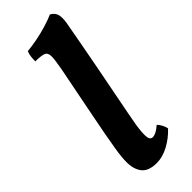

<svg xmlns="http://www.w3.org/2000/svg" viewBox="-241 -733 764 764"><g transform="rotate(-45 141.0 -350.5)"><path d="M124 9Q79 9 60 -14.5Q41 -38 41 -79Q41 -92 42.5 -108.5Q44 -125 48.5 -152.5Q53 -180 61.5 -226Q70 -272 84.5 -344.5Q99 -417 120 -525Q128 -568 128 -588Q128 -608 114 -613.5Q100 -619 68 -619Q68 -632 69.5 -645.5Q71 -659 76 -669Q100 -671 131 -677Q162 -683 191.5 -692Q221 -701 241 -710Q258 -701 263.5 -685Q269 -669 264 -638Q244 -527 223.5 -420Q203 -313 183 -211Q171 -152 169 -122.5Q167 -93 171.5 -84Q176 -75 185 -75Q194 -75 205 -80.5Q216 -86 231 -99Q239 -91 245 -79.5Q251 -68 253 -57Q226 -28 191.5 -9.5Q157 9 124 9Z"/></g></svg>

Font: Vollkorn SemiBold
Style: Italic
Weight: 600
Italic angle: -11°
Designer: Friedrich Althausen
Foundry: Friedrich Althausen
Version: Version 5.000